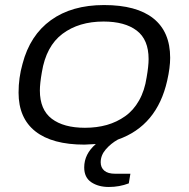

<svg xmlns="http://www.w3.org/2000/svg" viewBox="-20 -558 744 757"><path d="M313 12.2Q186 12.2 119.6 -40Q53.2 -92.3 53.2 -192.9Q53.2 -251.5 68.8 -306.2Q98.1 -418.9 180.7 -478.5Q263.2 -538.1 390.1 -538.1Q518.6 -538.1 584.7 -485.4Q650.9 -432.6 650.9 -330.1Q650.9 -291.5 639.2 -240.2Q599.1 -62 444.8 -7.8Q417 7.8 397 31Q377 54.2 377 82Q377 102.5 391.1 114.7Q405.3 127 434.1 127H494.1L487.8 165Q450.7 179.2 409.2 179.2Q367.7 179.2 339.8 160.4Q312 141.6 312 102.1Q312 49.3 357.9 9.8Q322.3 12.2 313 12.2ZM314.9 -54.2Q361.8 -54.2 401.4 -65.4Q440.9 -76.7 473.6 -99.9Q506.3 -123 528.3 -161.9Q550.3 -200.7 558.1 -252.9Q565.9 -297.4 565.9 -325.2Q565.9 -401.9 519 -437.5Q472.2 -473.1 388.2 -473.1Q291 -473.1 226.3 -424.6Q161.6 -376 145 -272.9Q137.2 -228.5 137.2 -201.2Q137.2 -125.5 184.1 -89.8Q231 -54.2 314.9 -54.2Z"/></svg>

Font: Archivo Expanded Light
Style: Italic
Weight: 300
Width: 7
Italic angle: -10°
Designer: Hector Gatti
Foundry: Omnibus-Type
Version: Version 2.001